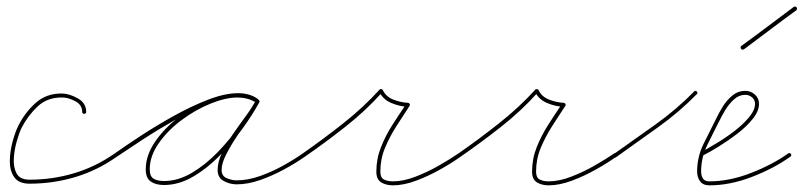

<svg xmlns="http://www.w3.org/2000/svg" viewBox="-20 -543 2415 577"><path d="M239 -207Q239 -201 233 -201Q227 -201 227 -207Q227 -228 206 -239Q185 -250 168 -250Q123 -251 93.5 -223.5Q64 -196 45 -159Q38 -145 30.5 -119Q23 -93 21.5 -66.5Q20 -40 30 -21.5Q40 -3 69 -3Q138 -3 203 -22.5Q268 -42 325 -82Q329 -85 333 -80Q336 -76 331 -72Q273 -31 206.5 -11Q140 9 69 9Q36 9 22.5 -11Q9 -31 9.5 -60Q10 -89 18 -118Q26 -147 35 -165Q55 -205 87.5 -234Q120 -263 168 -262Q190 -261 214.5 -247Q239 -233 239 -207Q239 -207 239 -207Q239 -207 239 -207Z M323 -74Q320 -78 325 -82Q356 -104 402.5 -134.5Q449 -165 502 -194.5Q555 -224 605.5 -243.5Q656 -263 696 -263Q711 -263 726.5 -259Q742 -255 754 -246Q759 -243 756 -238Q753 -233 748 -236Q723 -250 694 -250Q658 -250 612.5 -231.5Q567 -213 525.5 -182Q484 -151 457 -112.5Q430 -74 430 -34Q430 -13 441.5 -6Q453 1 473 1Q515 1 556.5 -23.5Q598 -48 635 -86.5Q672 -125 701 -166.5Q730 -208 749 -241Q752 -246 757 -243Q762 -240 759 -235Q748 -215 729.5 -188.5Q711 -162 692 -133.5Q673 -105 659.5 -78.5Q646 -52 646 -32Q646 -14 661.5 -7.5Q677 -1 691 -1Q724 -1 760 -13.5Q796 -26 829.5 -44.5Q863 -63 890 -82Q890 -82 890 -82Q890 -82 890 -82Q894 -85 898 -80Q901 -76 896 -72Q869 -53 834 -34Q799 -15 762 -2Q725 11 691 11Q671 11 652.5 1Q634 -9 634 -32Q634 -56 647 -83.5Q660 -111 679 -138.5Q698 -166 717.5 -192.5Q737 -219 749 -241Q752 -246 757 -243Q762 -240 759 -235Q740 -200 709.5 -157.5Q679 -115 641 -76Q603 -37 560 -12Q517 13 473 13Q448 13 433 2.5Q418 -8 418 -34Q418 -76 446 -117Q474 -158 517 -190.5Q560 -223 607.5 -242.5Q655 -262 694 -262Q727 -262 754 -246Q759 -243 756 -238Q752 -233 748 -236Q736 -244 722.5 -247.5Q709 -251 696 -251Q658 -251 608 -231.5Q558 -212 506 -182.5Q454 -153 408 -123Q362 -93 331 -72Q327 -69 323 -74Z M888 -74Q885 -79 890 -82Q949 -123 1010.5 -171.5Q1072 -220 1121 -274Q1122 -276 1126 -275Q1129 -275 1130 -273Q1140 -252 1162.5 -243.5Q1185 -235 1206 -234Q1209 -234 1211 -231Q1213 -227 1211 -225Q1191 -195 1171 -163.5Q1151 -132 1137 -98.5Q1123 -65 1123 -27Q1123 -9 1134 -3.5Q1145 2 1161 2Q1192 2 1228.5 -12Q1265 -26 1299 -45.5Q1333 -65 1358 -82Q1362 -85 1366 -80Q1369 -76 1364 -72Q1339 -54 1303.5 -34Q1268 -14 1230.5 0Q1193 14 1161 14Q1140 14 1125.5 5Q1111 -4 1111 -27Q1111 -66 1125 -101Q1139 -136 1159.5 -168Q1180 -200 1201 -231Q1203 -234 1206 -228Q1209 -222 1206 -222Q1181 -223 1156 -233.5Q1131 -244 1120 -267Q1118 -270 1125 -269Q1131 -268 1129 -266Q1080 -211 1018.5 -162.5Q957 -114 896 -72Q891 -69 888 -74Z M1356 -74Q1353 -79 1358 -82Q1417 -123 1478.5 -171.5Q1540 -220 1589 -274Q1590 -276 1594 -275Q1597 -275 1598 -273Q1608 -252 1630.5 -243.5Q1653 -235 1674 -234Q1677 -234 1679 -231Q1681 -227 1679 -225Q1659 -195 1639 -163.5Q1619 -132 1605 -98.5Q1591 -65 1591 -27Q1591 -9 1602 -3.5Q1613 2 1629 2Q1660 2 1696.5 -12Q1733 -26 1767 -45.5Q1801 -65 1826 -82Q1830 -85 1834 -80Q1837 -76 1832 -72Q1807 -54 1771.5 -34Q1736 -14 1698.5 0Q1661 14 1629 14Q1608 14 1593.5 5Q1579 -4 1579 -27Q1579 -66 1593 -101Q1607 -136 1627.5 -168Q1648 -200 1669 -231Q1671 -234 1674 -228Q1677 -222 1674 -222Q1649 -223 1624 -233.5Q1599 -244 1588 -267Q1586 -270 1593 -269Q1599 -268 1597 -266Q1548 -211 1486.5 -162.5Q1425 -114 1364 -72Q1359 -69 1356 -74Z M1832 -71Q1828 -67 1824 -72Q1821 -77 1826 -81Q1887 -124 1950 -169Q2013 -214 2066 -268Q2070 -272 2074 -268Q2078 -264 2074 -260Q2021 -206 1957.5 -160.5Q1894 -115 1832 -71Q1832 -71 1832 -71Q1832 -71 1832 -71Z M2087 -79Q2084 -85 2090 -87Q2105 -96 2131.5 -111.5Q2158 -127 2185 -147.5Q2212 -168 2230.5 -190Q2249 -212 2249 -231Q2249 -243 2240 -250.5Q2231 -258 2220 -258Q2201 -258 2186 -244.5Q2171 -231 2160 -213Q2149 -195 2142 -180Q2142 -180 2142 -180Q2142 -180 2142 -180Q2124 -145 2105.5 -107Q2087 -69 2087 -28Q2087 -15 2092.5 -6.5Q2098 2 2112 2Q2172 2 2236.5 -23Q2301 -48 2349 -82Q2349 -82 2349 -82Q2349 -82 2349 -82Q2353 -85 2357 -80Q2360 -76 2355 -72Q2306 -37 2240 -11.5Q2174 14 2112 14Q2093 14 2084 2Q2075 -10 2075 -28Q2075 -71 2094 -110Q2113 -149 2132 -186Q2132 -186 2132 -186Q2132 -186 2132 -186Q2140 -203 2152 -222.5Q2164 -242 2181 -256Q2198 -270 2220 -270Q2236 -270 2248.5 -259Q2261 -248 2261 -231Q2261 -209 2242 -185.5Q2223 -162 2195.5 -141Q2168 -120 2140.5 -103Q2113 -86 2095 -77Q2090 -74 2087 -79Z M2216 -395Q2211 -392 2207 -396Q2204 -401 2208 -405Q2248 -434 2287 -463.5Q2326 -493 2365 -522Q2370 -525 2374 -521Q2377 -516 2373 -512Q2333 -483 2294 -453.5Q2255 -424 2216 -395Q2216 -395 2216 -395Q2216 -395 2216 -395Z"/></svg>

Font: FRB American Cursive Guidelines Arrows Thin
Style: Italic
Weight: 100
Italic angle: -25°
Version: Version 2.0;Modular Font Editor K font №1